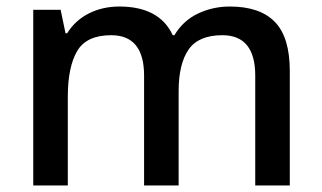

<svg xmlns="http://www.w3.org/2000/svg" viewBox="-20 -569 987 589"><path d="M685 -549Q777 -549 823 -502Q869 -455 869 -351V0H763V-337Q763 -461 662 -461Q589 -461 558.5 -417Q528 -373 528 -289V0H422V-337Q422 -461 321 -461Q245 -461 216.5 -412Q188 -363 188 -272V0H82V-539H166L181 -467H186Q211 -507 253 -528Q295 -549 346 -549Q469 -549 510 -461H515Q542 -506 587.5 -527.5Q633 -549 685 -549Z"/></svg>

Font: Noto Sans Lao Medium
Style: Regular
Weight: 500
Designer: Monotype Design Team
Foundry: Monotype Imaging Inc.
Version: Version 2.003; ttfautohint (v1.8.4.7-5d5b)